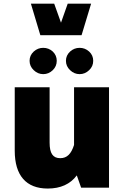

<svg xmlns="http://www.w3.org/2000/svg" viewBox="-20 -1038 681 1062"><path d="M203.1 -843.3H431.2L483.9 -1017.6H354.5L317.4 -912.6L279.8 -1017.6H150.9ZM143.6 -701.7C143.6 -681.6 151.4 -664.1 166.5 -649.9C181.6 -635.3 199.2 -627.9 219.2 -627.9C239.3 -627.9 256.8 -635.3 272 -649.9C286.6 -664.1 293.9 -681.6 293.9 -701.7C293.9 -721.7 286.6 -738.8 272 -752.9C256.8 -766.6 239.3 -773.4 219.2 -773.4C199.2 -773.4 181.6 -766.6 166.5 -752.9C151.4 -738.8 143.6 -721.7 143.6 -701.7ZM344.7 -701.7C344.7 -681.6 352.5 -664.1 367.7 -649.9C382.8 -635.3 400.4 -627.9 420.4 -627.9C440.4 -627.9 458 -635.3 473.1 -649.9C488.3 -664.1 495.6 -681.6 495.6 -701.7C495.6 -721.7 488.3 -738.8 473.1 -752.9C458 -766.6 440.4 -773.4 420.4 -773.4C400.4 -773.4 382.8 -766.6 367.7 -752.9C352.5 -738.8 344.7 -721.7 344.7 -701.7ZM61.5 -204.6C61.5 -67.4 124.5 4.9 244.1 4.9C314.9 4.9 368.7 -19.5 404.8 -67.9L428.7 0H583V-555.2H389.6V-236.3C374 -187.5 351.6 -163.1 313 -163.1C272.5 -163.1 254.4 -189.9 254.4 -249V-555.2H61.5Z"/></svg>

Font: Estedad Black
Style: Regular
Weight: 900
Designer: Amin Abedi
Version: Version 7.3